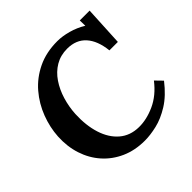

<svg xmlns="http://www.w3.org/2000/svg" viewBox="-186 -881 1062 1062"><g transform="rotate(-45 345.0 -350.0)"><path d="M408 -716Q447 -716 492.5 -703.5Q538 -691 577 -667H578L577 -709H654L642 -476H576Q567 -559 527 -603.5Q487 -648 417 -648Q365 -648 324.5 -624Q284 -600 256 -558.5Q228 -517 212.5 -465.5Q197 -414 194 -360Q190 -274 211.5 -206.5Q233 -139 278.5 -100Q324 -61 391 -60Q451 -59 516 -88.5Q581 -118 632 -184L671 -144Q619 -77 563.5 -42.5Q508 -8 456 4Q404 16 362 16Q285 16 223.5 -11.5Q162 -39 119 -87.5Q76 -136 55 -200.5Q34 -265 38 -340Q42 -408 67.5 -475Q93 -542 139.5 -596.5Q186 -651 253.5 -683.5Q321 -716 408 -716Z"/></g></svg>

Font: Lora Italic
Style: Italic
Weight: 400
Italic angle: -3°
Designer: Olga Karpushina, Alexei Vanyashin (Cyrillic)
Foundry: Cyreal
Version: Version 2.210; ttfautohint (v1.8.1.43-b0c9)